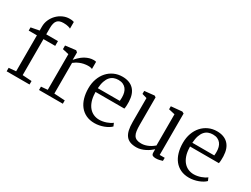

<svg xmlns="http://www.w3.org/2000/svg" viewBox="-65 -1433 2682 2054"><g transform="rotate(30 1276.0 -406.5)"><path d="M44.4 -43 132.3 -50.8V-495.1H30.8V-534.7L132.3 -554.2V-602.5Q132.3 -648.9 150.6 -689.2Q168.9 -729.5 199 -759.5Q229 -789.6 267.8 -806.9Q306.6 -824.2 347.2 -824.2Q370.1 -824.2 382.1 -821.8Q394 -819.3 402.8 -816.4V-733.9Q396 -739.3 372.8 -745.6Q349.6 -752 314 -752Q288.1 -752 269.3 -745.6Q250.5 -739.3 238 -725.1Q225.6 -710.9 219.5 -687.3Q213.4 -663.6 213.4 -629.4V-554.2H358.4V-495.1H213.4V-50.3L327.1 -43V0H44.4Z M444.3 -41.5 524.4 -48.3V-488.8L447.3 -506.3V-551.3L573.7 -566.9H576.2L595.2 -551.3V-516.1L594.7 -459.5H595.2Q598.1 -462.9 606.2 -472.2Q614.3 -481.4 627 -493.9Q639.6 -506.3 656.7 -519.8Q673.8 -533.2 694.8 -544.4Q715.8 -555.7 740.2 -563Q764.6 -570.3 792.5 -570.3Q802.7 -570.3 809.8 -569.1Q816.9 -567.9 822.3 -565.9V-478Q818.8 -480.5 805.7 -483.6Q792.5 -486.8 776.4 -486.8Q744.1 -486.8 717.5 -481Q690.9 -475.1 669.9 -466.1Q648.9 -457 632.8 -446.8Q616.7 -436.5 605.5 -427.7V-48.8L738.3 -41V0H444.3Z M1250.5 -331.1Q1251.5 -341.8 1252.2 -353Q1252.9 -364.3 1252.9 -375.5Q1252.9 -406.2 1245.8 -432.4Q1238.8 -458.5 1223.6 -477.5Q1208.5 -496.6 1184.8 -507.6Q1161.1 -518.6 1127.9 -518.6Q1098.1 -518.6 1072.5 -508.8Q1046.9 -499 1027.3 -477.1Q1007.8 -455.1 995.4 -419.2Q982.9 -383.3 979.5 -331.1ZM892.1 -280.3Q892.1 -344.7 911.4 -397.9Q930.7 -451.2 965.1 -489.5Q999.5 -527.8 1046.4 -549.1Q1093.3 -570.3 1148.4 -570.3Q1237.3 -570.3 1286.9 -520Q1336.4 -469.7 1339.8 -372.1Q1339.8 -362.3 1339.8 -353.5Q1339.8 -335.9 1339.4 -322.3Q1338.4 -300.8 1334.5 -284.2H978.5Q978.5 -281.2 978.5 -278.1Q978.5 -274.9 979 -272Q980.5 -213.9 995.4 -171.4Q1010.3 -128.9 1034.7 -101.1Q1059.1 -73.2 1091.1 -59.6Q1123 -45.9 1159.2 -45.9Q1180.7 -45.9 1202.9 -50Q1225.1 -54.2 1245.6 -61.3Q1266.1 -68.4 1283.7 -77.6Q1301.3 -86.9 1313 -96.7L1329.1 -60.1Q1314.9 -45.4 1293.2 -32.5Q1271.5 -19.5 1245.6 -9.8Q1219.7 0 1190.9 5.6Q1162.1 11.2 1133.3 11.2Q1073.7 11.2 1028.8 -10.3Q983.9 -31.7 953.4 -70.3Q922.9 -108.9 907.5 -162.6Q892.1 -216.3 892.1 -280.3Z M1482.9 -500 1423.8 -517.1V-554.2L1544.9 -566.9H1545.4L1563.5 -555.2V-217.8Q1563.5 -173.3 1567.9 -141.6Q1572.3 -109.9 1584.7 -89.6Q1597.2 -69.3 1619.1 -59.8Q1641.1 -50.3 1675.8 -50.3Q1700.2 -50.3 1722.9 -56.4Q1745.6 -62.5 1765.4 -72Q1785.2 -81.5 1801.3 -92.8Q1817.4 -104 1829.1 -113.8V-499.5L1752.4 -517.1V-554.2L1886.2 -566.9H1887.2L1909.7 -555.2V-43.9H1971.7L1971.2 -5.9Q1954.1 -1 1934.3 4.2Q1914.6 9.3 1888.2 9.3Q1863.8 9.3 1850.6 1Q1837.4 -7.3 1837.4 -33.2V-72.3Q1822.8 -58.6 1802 -43.7Q1781.2 -28.8 1757.1 -16.6Q1732.9 -4.4 1705.8 3.4Q1678.7 11.2 1650.9 11.2Q1604.5 11.2 1572.5 -1.5Q1540.5 -14.2 1520.8 -40.5Q1501 -66.9 1491.9 -107.9Q1482.9 -148.9 1482.9 -206.1Z M2418 -331.1Q2418.9 -341.8 2419.7 -353Q2420.4 -364.3 2420.4 -375.5Q2420.4 -406.2 2413.3 -432.4Q2406.2 -458.5 2391.1 -477.5Q2376 -496.6 2352.3 -507.6Q2328.6 -518.6 2295.4 -518.6Q2265.6 -518.6 2240 -508.8Q2214.4 -499 2194.8 -477.1Q2175.3 -455.1 2162.8 -419.2Q2150.4 -383.3 2147 -331.1ZM2059.6 -280.3Q2059.6 -344.7 2078.9 -397.9Q2098.1 -451.2 2132.6 -489.5Q2167 -527.8 2213.9 -549.1Q2260.7 -570.3 2315.9 -570.3Q2404.8 -570.3 2454.3 -520Q2503.9 -469.7 2507.3 -372.1Q2507.3 -362.3 2507.3 -353.5Q2507.3 -335.9 2506.8 -322.3Q2505.9 -300.8 2502 -284.2H2146Q2146 -281.2 2146 -278.1Q2146 -274.9 2146.5 -272Q2147.9 -213.9 2162.8 -171.4Q2177.7 -128.9 2202.1 -101.1Q2226.6 -73.2 2258.5 -59.6Q2290.5 -45.9 2326.7 -45.9Q2348.1 -45.9 2370.4 -50Q2392.6 -54.2 2413.1 -61.3Q2433.6 -68.4 2451.2 -77.6Q2468.8 -86.9 2480.5 -96.7L2496.6 -60.1Q2482.4 -45.4 2460.7 -32.5Q2439 -19.5 2413.1 -9.8Q2387.2 0 2358.4 5.6Q2329.6 11.2 2300.8 11.2Q2241.2 11.2 2196.3 -10.3Q2151.4 -31.7 2120.8 -70.3Q2090.3 -108.9 2075 -162.6Q2059.6 -216.3 2059.6 -280.3Z"/></g></svg>

Font: MerriweatherLight
Style: Regular
Weight: 300
Designer: Eben Sorkin ( sorkintype@gmail.com )
Foundry: Eben Sorkin
Version: Version 1.055; ttfautohint (v1.4.1)